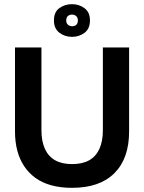

<svg xmlns="http://www.w3.org/2000/svg" viewBox="-20 -888 692 922"><path d="M326 14Q271 14 227 2Q183 -10 150.5 -33.5Q118 -57 96 -90Q74 -123 63 -165Q52 -207 52 -257V-660H179V-263Q179 -210 195.5 -173.5Q212 -137 244.5 -118.5Q277 -100 326 -100Q376 -100 408.5 -118.5Q441 -137 457.5 -173.5Q474 -210 474 -263V-660H600V-257Q600 -127 529.5 -56.5Q459 14 326 14ZM326 -711Q291 -711 265 -731Q239 -751 239 -790Q239 -830 265 -849Q291 -868 326 -868Q360 -868 386 -848.5Q412 -829 412 -790Q412 -750 386 -730.5Q360 -711 326 -711ZM327 -762Q339 -762 346.5 -769Q354 -776 354 -790Q354 -803 346 -810.5Q338 -818 326 -818Q313 -818 305.5 -810.5Q298 -803 298 -790Q298 -777 306 -769.5Q314 -762 327 -762Z"/></svg>

Font: Bricolage Grotesque 72pt SemiBold
Style: Regular
Weight: 600
Version: Version 1.001;gftools[0.9.33.dev8+g029e19f]